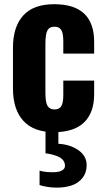

<svg xmlns="http://www.w3.org/2000/svg" viewBox="-20 -607 495 896"><path d="M164.6 256.8V189.5Q180.2 193.8 199.7 195.8Q211.9 196.8 223.6 196.8Q231 196.3 238.3 196.3Q257.3 195.3 270.3 187.7Q283.2 180.2 283.2 167Q283.2 152.3 275.1 141.6Q267.1 130.9 252.4 124.3Q237.8 117.7 223.9 114.3Q210 110.8 192.4 108.4V0H252.4V64Q306.6 66.9 345 93.3Q383.3 119.6 384.3 161.1Q384.3 162.6 384.3 164.6Q384.3 198.7 365.2 223.1Q345.2 248.5 313 258.8Q282.2 268.6 245.1 268.6Q243.7 268.6 241.7 268.6Q202.6 268.1 164.6 256.8ZM232.9 9.8Q136.7 9.8 88.6 -43.5Q40.5 -96.7 40.5 -194.3V-384.3Q40.5 -481.9 88.4 -534.7Q136.2 -587.4 232.9 -587.4Q419.4 -587.4 419.4 -411.6V-356.9H275.4V-415Q275.4 -452.6 265.6 -467.5Q255.9 -482.4 233.9 -482.4Q210.4 -482.4 201.2 -464.8Q191.9 -447.3 191.9 -401.4V-174.8Q191.9 -129.4 201.9 -112.8Q211.9 -96.2 234.4 -96.2Q256.8 -96.2 266.1 -111.8Q275.4 -127.4 275.4 -161.6V-231H419.4V-168Q419.4 -80.6 372.1 -35.4Q324.7 9.8 232.9 9.8Z"/></svg>

Font: Oswald
Style: DemiBold
Weight: 600
Designer: Vernon Adams
Foundry: Vernon Adams
Version: 3.0; ttfautohint (v0.95) -l 8 -r 50 -G 200 -x 0 -w "G" -W -c